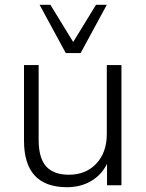

<svg xmlns="http://www.w3.org/2000/svg" viewBox="-20 -772 609 800"><path d="M259 8Q80 8 80 -186V-501H141V-190Q141 -114 172 -79Q203 -44 267 -44Q338 -44 381.5 -90.5Q425 -137 425 -214V-501H486V0H426V-89Q402 -42 358.5 -17Q315 8 259 8ZM254 -551 145 -752H190L285 -597L380 -752H425L316 -551Z"/></svg>

Font: Mulish Light
Style: Regular
Weight: 300
Designer: Vernon Adams
Foundry: Vernon Adams
Version: Version 3.603; ttfautohint (v1.8.3)